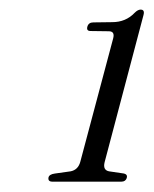

<svg xmlns="http://www.w3.org/2000/svg" viewBox="-20 -732 312 390"><path d="M164 -669Q155 -669 157.5 -678Q160 -686.5 169.5 -686.5L208 -687Q235.5 -687 253.5 -706Q260 -712.5 265.5 -712.5Q274.5 -712.5 271.5 -701.5L192.5 -402.5Q188.5 -386.5 201.5 -384L232 -379.5Q239.5 -377.5 237.5 -370.5Q235 -363 226.5 -363H86.5Q77 -363 78.5 -371.5Q80 -378 91.5 -379.5L123.5 -384Q138.5 -387 143 -403L210 -654.5Q213.5 -668.5 201 -668.5Z"/></svg>

Font: Fraunces 144pt S050 Light
Style: Italic
Weight: 300
Italic angle: -16°
Version: Version 1.000; ttfautohint (v1.8.3)